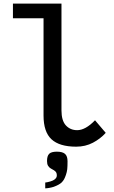

<svg xmlns="http://www.w3.org/2000/svg" viewBox="-20 -810 640 1076"><path d="M224 -162.5V-707.5H52.5V-790H324.5V-191.5Q324.5 -134 349.2 -107.2Q374 -80.5 412.5 -80.5Q459 -80.5 512.5 -136L572.5 -65.5Q543 -32.5 500.8 -10.2Q458.5 12 407 12Q313.5 12 268.8 -29.2Q224 -70.5 224 -162.5ZM283.5 197.5Q290.5 192.5 294.5 187Q298.5 181.5 298.5 172.5Q298.5 163 294.8 156.2Q291 149.5 282 144Q274 139.5 264.8 134.2Q255.5 129 249.5 119.2Q243.5 109.5 243.5 92.5Q243.5 64 255.5 52Q267.5 40 298.5 40Q330.5 40 344.5 52.5Q358.5 65 358.5 94Q358.5 123 356.8 138.5Q355 154 349.5 170Q344 186 338.8 195.2Q333.5 204.5 325 213Q311 226 281 237Q270.5 240.5 256.2 243Q242 245.5 233.5 245.5V213Q247 211.5 262.2 206.8Q277.5 202 283.5 197.5Z"/></svg>

Font: JuliaMono Medium
Style: Regular
Weight: 500
Monospace: yes
Designer: cormullion
Foundry: corm
Version: Version 0.054; ttfautohint (v1.8.4)